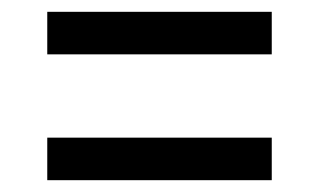

<svg xmlns="http://www.w3.org/2000/svg" viewBox="-20 -528 540 325"><path d="M60 -436V-508H440V-436ZM60 -223V-295H440V-223Z"/></svg>

Font: Iosevka SS01
Style: Regular
Weight: 400
Monospace: yes
Designer: Belleve Invis
Foundry: Belleve Invis
Version: 2.3.3; ttfautohint (v1.8.3)